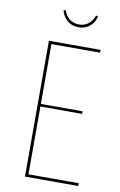

<svg xmlns="http://www.w3.org/2000/svg" viewBox="-93 -896 594 948"><g transform="rotate(10 203.5 -422.0)"><path d="M360 -667H117V-367H326V-354H117V-14H369V0H102V-681H362ZM147 -842 158 -844Q166 -818 186 -802Q206 -786 234 -786Q262 -786 281.5 -802Q301 -818 310 -844L320 -842Q314 -812 291 -792Q268 -772 234 -772Q200 -772 177 -792Q154 -812 147 -842Z"/></g></svg>

Font: Fira Sans Compressed Hair
Style: Regular
Weight: 100
Width: 1
Designer: bBox Type GmbH & Carrois Corporate GbR & Edenspiekermann AG
Foundry: bBox Type GmbH & Carrois Corporate GbR & Edenspiekermann AG
Version: Version 4.301